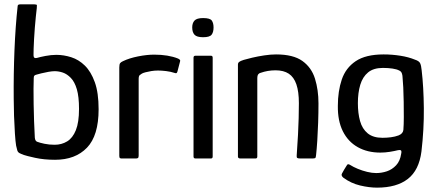

<svg xmlns="http://www.w3.org/2000/svg" viewBox="-20 -728 2018 882"><path d="M233 6Q182 6 141.5 -3Q101 -12 90 -16Q76 -21 69 -25Q62 -29 59.5 -37Q57 -45 54 -59Q51 -77 48.5 -114.5Q46 -152 44.5 -195.5Q43 -239 43 -275Q42 -388 46.5 -498Q51 -608 61 -699Q61 -704 64 -706Q67 -708 73 -708H138Q149 -708 149.5 -704Q150 -700 149 -691Q147 -674 144.5 -650.5Q142 -627 140 -600.5Q138 -574 136.5 -549Q135 -524 134.5 -504.5Q134 -485 134 -474Q134 -465 138.5 -462.5Q143 -460 150 -462Q163 -466 189 -471Q215 -476 239 -476Q273 -476 307.5 -465Q342 -454 370 -426.5Q398 -399 415.5 -350.5Q433 -302 433 -226Q433 -105 379.5 -49.5Q326 6 233 6ZM231 -63Q263 -63 288.5 -78.5Q314 -94 328.5 -130Q343 -166 343 -228Q343 -284 333 -318Q323 -352 305.5 -370Q288 -388 269 -394.5Q250 -401 231 -401Q220 -401 202.5 -398Q185 -395 169.5 -391Q154 -387 147 -385Q142 -384 138.5 -381Q135 -378 135 -370Q134 -351 134 -320Q134 -289 134.5 -250.5Q135 -212 136.5 -172Q138 -132 140 -95Q141 -87 143.5 -83Q146 -79 150 -77Q163 -72 184.5 -67.5Q206 -63 231 -63Z M688 -477Q753 -477 798 -459Q804 -456 806.5 -453Q809 -450 807 -445L795 -399Q793 -393 790.5 -392Q788 -391 782 -393Q764 -399 743 -401.5Q722 -404 706 -404Q690 -404 675 -401.5Q660 -399 648.5 -396Q637 -393 632 -390Q627 -387 622 -383Q617 -379 617 -365V-14Q617 -5 614 -2.5Q611 0 605 0H537Q534 0 531 -2Q528 -4 528 -12V-418Q528 -433 532 -438Q536 -443 545 -447Q574 -461 614.5 -469Q655 -477 688 -477Z M961 -602Q961 -580 952 -568.5Q943 -557 913 -557Q884 -557 873.5 -568.5Q863 -580 863 -602Q863 -622 873.5 -633.5Q884 -645 913 -645Q945 -645 953 -633.5Q961 -622 961 -602ZM957 -9Q957 0 949 0H878Q869 0 869 -9V-463Q869 -472 878 -472H949Q957 -472 957 -463Z M1084 0Q1073 0 1073 -9Q1073 -115 1073 -220.5Q1073 -326 1073 -431Q1073 -439 1078.5 -443.5Q1084 -448 1100 -453Q1113 -457 1138.5 -463Q1164 -469 1193.5 -473.5Q1223 -478 1248 -478Q1327 -478 1369 -448Q1411 -418 1427 -366.5Q1443 -315 1443 -253Q1443 -209 1441.5 -164.5Q1440 -120 1437.5 -81.5Q1435 -43 1432 -16Q1431 -4 1428 -2Q1425 0 1415 0H1359Q1349 0 1345.5 -2.5Q1342 -5 1343 -14Q1343 -20 1345 -46.5Q1347 -73 1349 -110Q1351 -147 1352 -185.5Q1353 -224 1353 -254Q1353 -307 1341.5 -340.5Q1330 -374 1306.5 -389.5Q1283 -405 1246 -405Q1227 -405 1210 -402Q1193 -399 1179 -394Q1172 -393 1167 -387.5Q1162 -382 1162 -368Q1162 -315 1162 -255.5Q1162 -196 1162 -133.5Q1162 -71 1162 -9Q1162 0 1154 0Z M1532 -242Q1532 -309 1550 -362.5Q1568 -416 1614 -447Q1660 -478 1742 -478Q1781 -478 1819 -472Q1857 -466 1886 -454Q1905 -448 1910 -437.5Q1915 -427 1917 -405Q1926 -329 1927 -231.5Q1928 -134 1916 -32Q1905 54 1853.5 94Q1802 134 1712 134Q1676 134 1634 124Q1592 114 1557 88Q1552 84 1550 79Q1548 74 1551 69Q1554 63 1560.5 52Q1567 41 1571 35Q1575 27 1579 26.5Q1583 26 1589 30Q1603 39 1623.5 47.5Q1644 56 1666.5 61.5Q1689 67 1708 67Q1733 67 1757 59Q1781 51 1799.5 31.5Q1818 12 1823 -22Q1823 -24 1823.5 -25.5Q1824 -27 1824 -28Q1825 -35 1821 -37.5Q1817 -40 1808 -38Q1792 -34 1770.5 -30.5Q1749 -27 1727 -27Q1668 -27 1623.5 -52Q1579 -77 1555 -125Q1531 -173 1532 -242ZM1624 -254Q1624 -208 1634 -172Q1644 -136 1669 -115.5Q1694 -95 1737 -95Q1757 -95 1776 -97.5Q1795 -100 1811 -106Q1831 -114 1833 -131Q1835 -156 1835 -190.5Q1835 -225 1834.5 -260.5Q1834 -296 1832.5 -326.5Q1831 -357 1829 -376Q1829 -382 1826 -391Q1823 -400 1814 -404Q1803 -410 1783 -413Q1763 -416 1739 -416Q1696 -416 1671 -395.5Q1646 -375 1635 -338.5Q1624 -302 1624 -254Z"/></svg>

Font: Glory Thin Medium
Style: Regular
Weight: 500
Version: Version 1.011